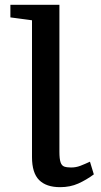

<svg xmlns="http://www.w3.org/2000/svg" viewBox="-20 -763 418 795"><path d="M229 12Q171.5 12 142 -17.5Q112.5 -47 112.5 -112.5V-679L23 -691V-743H226V-134.5Q226 -105 230.8 -91Q235.5 -77 246.2 -73.2Q257 -69.5 274.5 -69.5Q294.5 -69.5 312.8 -76.5Q331 -83.5 352.5 -93.5L368.5 -41Q337.5 -18 304 -3Q270.5 12 229 12Z"/></svg>

Font: Merriweather Medium
Style: Regular
Weight: 500
Version: Version 2.100